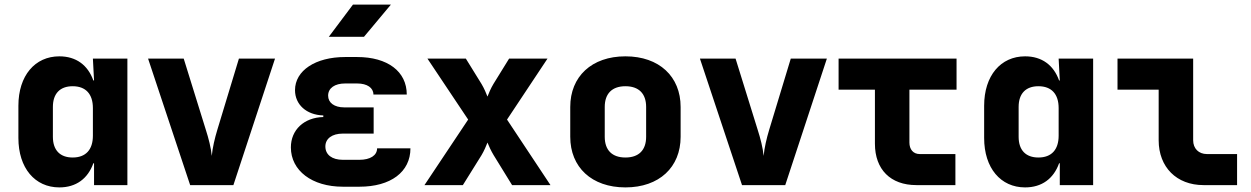

<svg xmlns="http://www.w3.org/2000/svg" viewBox="-20 -805 5440 835"><path d="M238 10C311 10 362 -28 386 -95H389V0H534V-550H384L389 -455H386C362 -522 311 -560 238 -560C132 -560 60 -476 60 -345V-205C60 -74 132 10 238 10ZM296 -120C241 -120 210 -152 210 -210V-340C210 -398 241 -430 296 -430C353 -430 384 -396 384 -335V-215C384 -154 353 -120 296 -120Z M807 0H995L1176 -550H1019L925 -240C914 -204 904 -161 901 -127C898 -161 887 -204 875 -241L779 -550H624Z M1410 -645H1563L1680 -785H1515ZM1543 7C1679 7 1765 -57 1765 -160H1620C1620 -129 1590 -110 1543 -110H1471C1424 -110 1395 -132 1395 -168C1395 -202 1424 -224 1471 -224H1605V-338H1477C1434 -338 1407 -358 1407 -389C1407 -422 1436 -442 1481 -442H1533C1577 -442 1604 -423 1604 -394H1749C1749 -494 1666 -557 1533 -557H1481C1352 -557 1263 -498 1263 -413C1263 -350 1313 -305 1386 -303V-296C1302 -294 1245 -240 1245 -164C1245 -63 1337 7 1471 7Z M1826 0H1993L2074 -130C2085 -148 2095 -172 2100 -185C2105 -172 2116 -148 2127 -130L2207 0H2374L2185 -285L2361 -550H2194L2126 -440C2115 -422 2105 -398 2100 -385C2095 -398 2085 -422 2074 -440L2006 -550H1839L2016 -285Z M2700 10C2847 10 2940 -78 2940 -210V-340C2940 -472 2847 -560 2700 -560C2553 -560 2460 -472 2460 -340V-210C2460 -78 2553 10 2700 10ZM2700 -120C2642 -120 2610 -152 2610 -210V-340C2610 -398 2642 -430 2700 -430C2758 -430 2790 -398 2790 -340V-210C2790 -152 2758 -120 2700 -120Z M3207 0H3395L3576 -550H3419L3325 -240C3314 -204 3304 -161 3301 -127C3298 -161 3287 -204 3275 -241L3179 -550H3024Z M3965 0H4135V-135H3980C3951 -135 3935 -156 3935 -185V-415H4140V-550H3627V-415H3785V-180C3785 -68 3853 0 3965 0Z M4438 10C4511 10 4562 -28 4586 -95H4589V0H4734V-550H4584L4589 -455H4586C4562 -522 4511 -560 4438 -560C4332 -560 4260 -476 4260 -345V-205C4260 -74 4332 10 4438 10ZM4496 -120C4441 -120 4410 -152 4410 -210V-340C4410 -398 4441 -430 4496 -430C4553 -430 4584 -396 4584 -335V-215C4584 -154 4553 -120 4496 -120Z M5214 0H5360V-135H5229C5193 -135 5169 -159 5169 -195V-550H4840V-415H5019V-195C5019 -78 5097 0 5214 0Z"/></svg>

Font: JetBrains Mono ExtraBold
Style: Regular
Weight: 800
Monospace: yes
Designer: Philipp Nurullin, Konstantin Bulenkov
Foundry: JetBrains
Version: Version 2.305